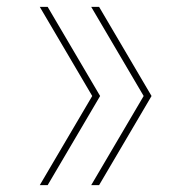

<svg xmlns="http://www.w3.org/2000/svg" viewBox="-20 -540 540 560"><path d="M269 0H246L399 -260L246 -520H269L422 -260ZM119 0H96L249 -260L96 -520H119L272 -260Z"/></svg>

Font: M PLUS Code Latin Thin
Style: Regular
Weight: 250
Designer: Coji Morishita
Foundry: UNDERFOREST DESIGN
Version: Version 1.002; ttfautohint (v1.8.3)